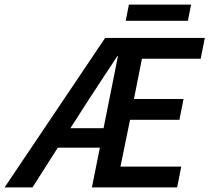

<svg xmlns="http://www.w3.org/2000/svg" viewBox="-54 -820 916 840"><path d="M327 -373 254 -259H399L462 -574H459Q425 -522 392.5 -473Q360 -424 327 -373ZM-34 0 406 -654H842L824 -563H567L532 -387H749L731 -296H515L473 -91H739L721 0H348L383 -174H199L88 0ZM496 -729 510 -800H782L768 -729Z"/></svg>

Font: Source Sans 3 Semibold
Style: Italic
Weight: 600
Italic angle: -11°
Designer: Paul D. Hunt
Foundry: Adobe
Version: Version 3.052;hotconv 1.1.0;makeotfexe 2.6.0